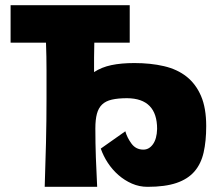

<svg xmlns="http://www.w3.org/2000/svg" viewBox="-20 -723 837 743"><path d="M551 0Q519 0 490.5 -12.5Q462 -25 438.5 -45.5Q415 -66 397.5 -92.5Q380 -119 370 -148L465 -215Q472 -190 489 -167Q506 -144 535 -144Q557 -144 572 -165Q587 -186 588 -224Q588 -342 472 -343Q437 -343 413 -337.5Q389 -332 375 -318.5Q361 -305 355 -282.5Q349 -260 349 -226Q349 -169 351 -113Q353 -57 356 0H153Q156 -86 158 -171Q160 -256 160 -342Q160 -396 160 -450Q160 -504 158 -558H21V-703H482V-558H345Q344 -529 344 -501Q344 -473 344 -444Q373 -463 411 -471Q449 -479 500 -479Q563 -479 614.5 -467Q666 -455 702 -426.5Q738 -398 758 -351.5Q778 -305 778 -235Q778 -177 768 -133Q758 -89 732.5 -59.5Q707 -30 663 -15Q619 0 551 0Z"/></svg>

Font: CAT Rhythmus
Style: Regular
Weight: 400
Designer: Peter Wiegel nach alter Vorlage
Foundry: Peter Wiegel
Version: 1.000